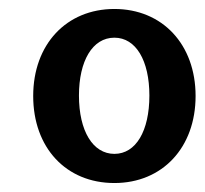

<svg xmlns="http://www.w3.org/2000/svg" viewBox="-20 -730 456 428"><path d="M235 -322C342 -322 416 -401 416 -516C416 -631 342 -710 235 -710C128 -710 54 -631 54 -516C54 -401 127 -322 235 -322ZM235 -387C187 -387 156 -438 156 -517C156 -594 186 -646 235 -646C283 -646 313 -595 313 -517C313 -438 283 -387 235 -387Z"/></svg>

Font: Ronzino Medium
Style: Italic
Weight: 500
Italic angle: -7.99998°
Designer: Nunzio Mazzaferro
Foundry: Collletttivo
Version: Version 1.000;Glyphs 3.3 (3337)